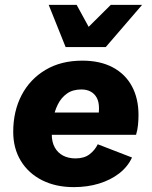

<svg xmlns="http://www.w3.org/2000/svg" viewBox="-20 -758 622 787"><path d="M282.1 9Q208.4 9 152.4 -19.3Q96.4 -47.6 65.3 -98.8Q34.2 -149.9 34.2 -217.7Q34.2 -301.8 68.4 -367.7Q102.7 -433.5 166.3 -471.4Q229.9 -509.4 317.6 -509.4Q390.8 -509.4 442.4 -481.8Q493.9 -454.3 520.8 -404.3Q547.7 -354.3 547.7 -286.4Q547.7 -266.7 545.7 -246Q543.7 -225.4 537.7 -205.4H144.1L143.7 -296.8H427.1L379.8 -271.3Q384.2 -284.6 385 -294.6Q385.8 -304.6 385.8 -313.9Q385.8 -340 376.8 -356.9Q367.7 -373.9 351.6 -382.6Q335.5 -391.3 313.6 -391.3Q277.9 -391.3 254.3 -374.3Q230.7 -357.4 217 -329.8Q203.4 -302.3 197.8 -270.1Q192.2 -238 192.2 -207.9Q192.2 -175.8 204.4 -153.8Q216.6 -131.7 238.5 -120.2Q260.5 -108.7 289.4 -108.7Q325.1 -108.7 347 -125.5Q368.9 -142.2 380.7 -166.6L521.1 -112.4Q503.5 -74.3 468.5 -47.2Q433.4 -20.1 385.8 -5.5Q338.3 9 282.1 9ZM249 -565 179.6 -738H294.2L343.4 -648L434 -738H562.4L413.4 -565Z"/></svg>

Font: Work Sans
Style: Italic
Weight: 400
Italic angle: -13°
Designer: Wei Huang
Foundry: Wei Huang
Version: Version 2.012